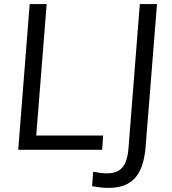

<svg xmlns="http://www.w3.org/2000/svg" viewBox="-20 -732 838 938"><path d="M125 -712H208L157 -70H484L479 0H69ZM435 107Q477 115 502 115Q553 115 578 86Q603 57 608 -11L663 -712H747L691 -10Q682 92 638.5 139Q595 186 511 186Q478 186 430 178Z"/></svg>

Font: Muli
Style: Italic
Weight: 400
Italic angle: -4.541°
Designer: Vernon Adams
Foundry: Vernon Adams
Version: Version 2.001